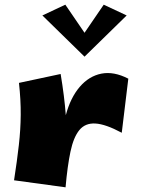

<svg xmlns="http://www.w3.org/2000/svg" viewBox="-20 -785 613 820"><path d="M260 15 40 -15Q53 -99 60.5 -165.5Q68 -232 68.5 -295Q69 -358 61 -431L239 -469Q255 -373 261 -293Q281 -368 320.5 -414Q360 -460 413 -470.5Q466 -481 528 -449L500 -218Q431 -255 387.5 -257.5Q344 -260 319 -229.5Q294 -199 281 -137.5Q268 -76 260 15ZM259 -765 341 -645 423 -765 521 -719 341 -543 161 -719Z"/></svg>

Font: Marhey ExtraBold
Style: Regular
Weight: 800
Designer: Nur Syamsi & Bustanul Arifin
Foundry: Namelatype
Version: Version 1.000; ttfautohint (v1.8.4.7-5d5b)